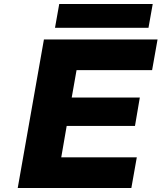

<svg xmlns="http://www.w3.org/2000/svg" viewBox="-20 -933 802 953"><path d="M253 -795 274 -913H738L717 -795ZM68 0 198 -737H762L735 -585H360L336 -449H674L650 -308H311L284 -152H659L632 0Z"/></svg>

Font: Tomorrow
Style: Bold Italic
Weight: 700
Italic angle: -10°
Designer: Tony de Marco, Monica Rizzolli
Foundry: Just in Type
Version: Version 2.002